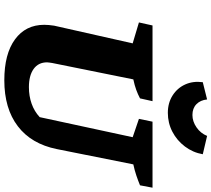

<svg xmlns="http://www.w3.org/2000/svg" viewBox="-65 -902 980 890"><g transform="rotate(90 425.0 -457.0)"><path d="M352 13Q230 13 162.5 -36.5Q95 -86 95 -172Q95 -182 96 -193.5Q97 -205 99 -218L181 -582L84 -611L98 -674H449L436 -616Q417 -606 396.5 -598.5Q376 -591 348 -585L272 -209Q271 -201 270 -195.5Q269 -190 269 -185Q269 -145 299.5 -123Q330 -101 384 -101Q425 -101 460.5 -113.5Q496 -126 523 -151L616 -582L531 -611L544 -674H850L839 -616Q817 -607 793.5 -599Q770 -591 742 -585L671 -230Q647 -112 565 -49.5Q483 13 352 13ZM503 -745Q457 -745 422.5 -767Q388 -789 371.5 -825.5Q355 -862 361 -907L441 -927Q444 -896 463 -877.5Q482 -859 513 -859Q543 -859 570.5 -878Q598 -897 610 -927L695 -907Q687 -861 659 -824Q631 -787 590.5 -766Q550 -745 503 -745Z"/></g></svg>

Font: Piazzolla Thin Black
Style: Italic
Weight: 900
Italic angle: -11.3°
Version: Version 2.005